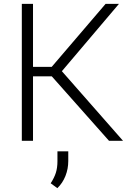

<svg xmlns="http://www.w3.org/2000/svg" viewBox="-20 -731 679 997"><path d="M249 -334.5H151.4V0H93.3V-710.9H151.4V-383.8H248.5L528.3 -710.9H597.7L301.3 -361.3L618.7 0H545.9ZM334.5 105Q334.5 146 319.8 182.9Q305.2 219.7 277.8 246.1L243.2 220.7Q261.7 192.4 270 166.3Q278.3 140.1 278.3 106V54.7H334.5Z"/></svg>

Font: Roboto Web
Style: Light
Weight: 300
Designer: Google
Version: Version 1.200310; 2013